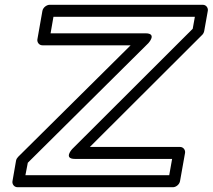

<svg xmlns="http://www.w3.org/2000/svg" viewBox="-20 -756 887 801"><path d="M293 -93H698L686 -25H86L96 -77L599 -576C599 -576 637 -617 587 -617H191L203 -686H793L784 -636L281 -134C281 -134 243 -93 293 -93ZM355 -143 824 -611C828 -615 831 -621 832 -627L847 -711C849 -722 841 -736 826 -736H187C176 -736 160 -726 157 -711L136 -592C134 -581 142 -567 157 -567H525L56 -102C52 -98 48 -92 47 -86L32 0C30 11 38 25 53 25H702C713 25 728 15 731 0L752 -118C754 -129 746 -143 731 -143Z"/></svg>

Font: Asimov
Style: XWidOuIt
Weight: 500
Designer: Google
Version: Version 2.000980; 2014